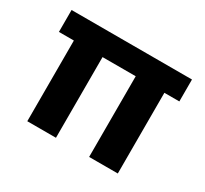

<svg xmlns="http://www.w3.org/2000/svg" viewBox="-109 -657 865 812"><g transform="rotate(30 323.5 -250.5)"><path d="M102 0V-394H29V-501H617V-394H544V0H404V-394H242V0Z"/></g></svg>

Font: DM Sans 17pt ExtraBold
Style: Regular
Weight: 800
Version: Version 4.004;gftools[0.9.30]